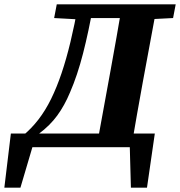

<svg xmlns="http://www.w3.org/2000/svg" viewBox="-50 -677 828 883"><path d="M-30 186 0 -63H662L626 186H552L546 -34L583 0H45L109 -34L44 186ZM394 0 459 -356Q473 -431 486 -506.5Q499 -582 512 -657H673L607 -301Q593 -226 580 -150.5Q567 -75 554 0ZM199 -594 211 -657H343L336 -587H327ZM590 -587 597 -657H758L746 -594L609 -587ZM129 -29 55 -53Q94 -85 126.5 -127Q159 -169 185 -222Q211 -275 233 -340Q255 -405 274 -484Q293 -563 310 -657H380Q358 -533 332 -431.5Q306 -330 272 -252Q247 -192 213.5 -146Q180 -100 129 -62ZM341 -594 347 -657H593L588 -594Z"/></svg>

Font: Source Serif 4
Style: Bold Italic
Weight: 700
Italic angle: -12°
Designer: Frank Grießhammer
Foundry: Adobe Systems Incorporated
Version: Version 4.004;hotconv 1.0.116;makeotfexe 2.5.65601